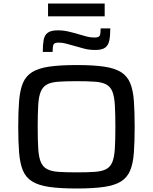

<svg xmlns="http://www.w3.org/2000/svg" viewBox="-20 -1067 873 1095"><path d="M417 8Q322 8 260.5 -1Q199 -10 163 -32.5Q127 -55 110.5 -95Q94 -135 89 -196Q84 -257 84 -344Q84 -431 89 -492Q94 -553 110.5 -593Q127 -633 163 -655.5Q199 -678 260.5 -687Q322 -696 417 -696Q512 -696 573.5 -687Q635 -678 670.5 -655.5Q706 -633 722.5 -593Q739 -553 743.5 -492Q748 -431 748 -344Q748 -257 743.5 -196Q739 -135 722.5 -95Q706 -55 670.5 -32.5Q635 -10 573.5 -1Q512 8 417 8ZM417 -84Q481 -84 522 -87Q563 -90 586.5 -103Q610 -116 621 -143.5Q632 -171 635 -220Q638 -269 638 -344Q638 -419 635 -468Q632 -517 621 -544.5Q610 -572 586.5 -585Q563 -598 522 -601Q481 -604 417 -604Q354 -604 312.5 -601Q271 -598 247.5 -585Q224 -572 212.5 -544.5Q201 -517 198 -468Q195 -419 195 -344Q195 -269 198 -220Q201 -171 212.5 -143.5Q224 -116 247.5 -103Q271 -90 312.5 -87Q354 -84 417 -84ZM224 -771Q224 -812 229 -839.5Q234 -867 252.5 -880.5Q271 -894 310 -894Q341 -894 371 -887Q401 -880 431 -871Q454 -864 475 -858.5Q496 -853 519 -853Q544 -853 549 -864Q554 -875 554 -905H609Q609 -864 603.5 -836.5Q598 -809 580 -795.5Q562 -782 524 -782Q489 -782 460.5 -789.5Q432 -797 401 -806Q378 -813 356 -818.5Q334 -824 315 -824Q290 -824 285 -812.5Q280 -801 280 -771ZM254 -974V-1047H577V-974Z"/></svg>

Font: Saira Expanded Medium
Style: Regular
Weight: 500
Width: 7
Designer: Hector Gatti with collaboration of the Omnibus-Type team
Foundry: Omnibus-Type
Version: Version 1.100; ttfautohint (v1.8.3)